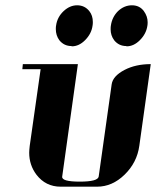

<svg xmlns="http://www.w3.org/2000/svg" viewBox="-20 -702 591 722"><path d="M64 -441.9 65.9 -460.9H272.9L213.9 -38.1Q210.9 -19 279.8 -19Q348.1 -19 351.1 -38.1L399.9 -384.8Q404.3 -416 448.2 -439Q490.2 -460.9 546.9 -460.9L503.9 -153.8Q495.1 -90.3 448.2 -44.9Q401.9 0 345.2 0H208Q151.9 0 117.2 -44.9Q89.8 -81.1 89.8 -127.9Q89.8 -136.2 91.8 -153.8L132.8 -441.9ZM189.9 -592.8Q189.9 -602.1 190.9 -606Q195.3 -637.7 219.2 -660.2Q242.7 -682.1 270 -682.1Q298.3 -682.1 315.9 -660.2Q329.1 -643.6 329.1 -619.1Q329.1 -610.8 328.1 -606Q324.2 -575.2 299.8 -550.8Q276.9 -527.8 250 -527.8L249 -528.8Q220.7 -528.8 203.1 -550.8Q189.9 -568.8 189.9 -592.8ZM396 -591.8Q396 -602.1 397 -606Q401.4 -637.7 423.8 -660.2Q447.3 -682.1 476.1 -682.1Q504.9 -682.1 521 -660.2Q535.2 -640.6 535.2 -618.2Q535.2 -609.9 534.2 -605Q529.8 -574.7 505.9 -550.8Q482.9 -527.8 456.1 -527.8L455.1 -528.8Q426.8 -528.8 409.2 -550.8Q396 -568.8 396 -591.8Z"/></svg>

Font: Hjet
Style: Italic
Weight: 400
Designer: T. Christopher White
Version: Version 1.2